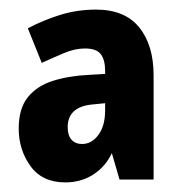

<svg xmlns="http://www.w3.org/2000/svg" viewBox="-20 -742 380 400"><path d="M180 -722Q240 -722 270 -685Q300 -648 300 -585V-368H229L213 -423Q200 -395 174.5 -378.5Q149 -362 116 -362Q68 -362 43.5 -396Q19 -430 19 -474Q19 -516 38 -539.5Q57 -563 90 -573.5Q123 -584 165 -586L199 -588V-595Q199 -617 190 -629Q181 -641 157 -641Q136 -641 113.5 -631.5Q91 -622 67 -611L38 -683Q70 -700 105.5 -711Q141 -722 180 -722ZM169 -524Q121 -518 121 -477Q121 -460 129 -451Q137 -442 151 -442Q171 -442 185 -461Q199 -480 199 -512V-527Z"/></svg>

Font: Noto Sans Gurmukhi ExtraCondensed ExtraBold
Style: Regular
Weight: 800
Width: 2
Designer: Jelle Bosma - Monotype Design Team
Foundry: Monotype Imaging Inc.
Version: Version 2.004; ttfautohint (v1.8.4.7-5d5b)